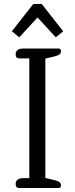

<svg xmlns="http://www.w3.org/2000/svg" viewBox="-20 -937 375 957"><path d="M39 -781 146 -917H188L295 -781L258 -751L167 -850L76 -751ZM58 -21Q58 -34 68 -41.5Q78 -49 95 -49H126V-646H75Q58 -646 58 -667Q58 -680 67.5 -687.5Q77 -695 94 -695H272Q284 -695 284 -682Q284 -672 277.5 -666.5Q271 -661 256 -657L206 -645V-50L256 -38Q271 -34 277.5 -28.5Q284 -23 284 -13Q284 0 272 0H75Q58 0 58 -21Z"/></svg>

Font: Maitree
Style: Regular
Weight: 400
Designer: CadsonDemak Team
Foundry: CadsonDemak
Version: Version 1.001